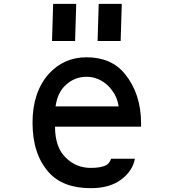

<svg xmlns="http://www.w3.org/2000/svg" viewBox="-20 -980 905 1000"><path d="M494.1 -960 488.3 -766.6H608.4L614.3 -960ZM256.8 -960 251 -766.6H371.1L377 -960ZM269.5 -425.8Q279.3 -498 322.3 -537.1Q368.2 -580.1 430.7 -580.1Q490.2 -580.1 539.1 -537.1Q589.8 -488.3 597.7 -425.8ZM558.6 -153.3Q550.8 -130.9 535.2 -121.1Q507.8 -105.5 453.1 -105.5Q376 -105.5 322.3 -159.2Q266.6 -212.9 266.6 -320.3H714.8V-336.9Q714.8 -492.2 629.9 -595.7Q559.6 -681.6 430.7 -681.6Q313.5 -681.6 234.4 -595.7Q149.4 -500 149.4 -340.8Q149.4 -176.8 234.4 -82Q307.6 0 453.1 0Q551.8 0 611.3 -44.9Q670.9 -89.8 682.6 -153.3Z"/></svg>

Font: OCR-B
Style: Regular
Weight: 400
Version: 1.1